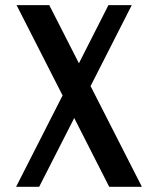

<svg xmlns="http://www.w3.org/2000/svg" viewBox="-20 -720 640 740"><path d="M42 0ZM329.1 -388.2 526.9 0H400.9L266.1 -265.1L130.9 0H42L221.2 -352.1L43.9 -700.2H169.9L284.2 -476.1L397.9 -700.2H487.8Z"/></svg>

Font: Pfennig
Style: Bold
Weight: 700
Version: Version 20120410 ; ttfautohint (v0.8)